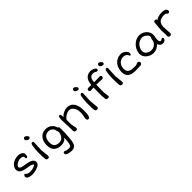

<svg xmlns="http://www.w3.org/2000/svg" viewBox="394 -2542 4609 4609"><g transform="rotate(-45 2698.5 -237.5)"><path d="M122.1 -76.7Q122.1 -93.8 141.8 -114.7Q161.6 -135.7 177.2 -118.2Q207.5 -84 230.7 -75.9Q253.9 -67.9 307.1 -67.9Q343.3 -67.9 385.3 -78.6Q427.2 -89.4 453.9 -102.8Q480.5 -116.2 480.5 -124.5Q480.5 -140.1 443.8 -156.2Q407.2 -172.4 354.5 -181.2Q329.6 -184.6 313.2 -186.8Q296.9 -189 272.5 -193.6Q248 -198.2 231.2 -202.6Q214.4 -207 193.4 -214.4Q172.4 -221.7 158.2 -229.7Q144 -237.8 129.2 -249.3Q114.3 -260.7 105.7 -274.2Q97.2 -287.6 91.6 -304.9Q85.9 -322.3 85.9 -342.3Q85.9 -380.9 102.1 -414.8Q118.2 -448.7 145.5 -473.4Q172.9 -498 208.5 -516.1Q244.1 -534.2 283.4 -543.2Q322.8 -552.2 362.3 -552.2Q428.7 -552.2 470.9 -522.2Q513.2 -492.2 513.2 -451.7Q513.2 -441.9 513.2 -438.2Q513.2 -434.6 512.7 -424.1Q512.2 -413.6 511.2 -408.4Q510.3 -403.3 508.5 -394.5Q506.8 -385.7 503.7 -381.1Q500.5 -376.5 496.3 -371.1Q492.2 -365.7 486.1 -363.5Q480 -361.3 472.7 -361.3Q463.9 -361.3 458 -365Q452.1 -368.7 450 -375.7Q447.8 -382.8 447.3 -388.2Q446.8 -393.6 446.8 -401.4Q446.8 -437 422.9 -449.7Q398.9 -462.4 348.1 -462.4Q315.4 -462.4 275.1 -446.8Q234.9 -431.2 204.3 -403.6Q173.8 -376 173.8 -347.7Q173.8 -338.4 177.5 -330.6Q181.2 -322.8 189.5 -316.4Q197.8 -310.1 205.8 -304.9Q213.9 -299.8 229.2 -295.4Q244.6 -291 255.1 -288.1Q265.6 -285.2 285.6 -281.5Q305.7 -277.8 316.7 -276.1Q327.6 -274.4 349.6 -271Q386.7 -265.1 414.3 -259Q441.9 -252.9 472.9 -241.2Q503.9 -229.5 523.7 -215.1Q543.5 -200.7 556.4 -177.7Q569.3 -154.8 569.3 -126Q569.3 -96.2 547.9 -71Q526.4 -45.9 494.4 -30Q462.4 -14.2 423.8 -3.2Q385.3 7.8 352.3 12.5Q319.3 17.1 294.4 17.1Q267.1 17.1 241.7 13.9Q216.3 10.7 187 1.7Q157.7 -7.3 139.9 -27.3Q122.1 -47.4 122.1 -76.7Z M835.4 -640.6Q822.3 -640.6 802 -647.5Q781.7 -654.3 763.2 -670.9Q744.6 -687.5 744.6 -708Q744.6 -726.1 758.1 -741.9Q771.5 -757.8 792 -757.8Q812.5 -757.8 842.8 -731Q873 -704.1 873 -679.2Q873 -669.4 862.8 -655Q852.5 -640.6 835.4 -640.6ZM767.6 -34.7Q760.3 -65.4 760.3 -271Q760.3 -372.6 783.2 -491.7Q784.7 -504.4 797.1 -521Q809.6 -537.6 827.1 -537.6Q847.2 -537.6 854.5 -525.1Q861.8 -512.7 861.8 -490.7Q861.8 -456.1 856 -370.8Q850.1 -285.6 850.1 -252.4Q850.1 -223.6 860.6 -145.5Q871.1 -67.4 871.1 -37.1Q871.1 -14.2 859.4 -0.7Q847.7 12.7 831.5 12.7Q802.2 12.7 787.6 2.2Q772.9 -8.3 767.6 -34.7Z M1024.4 -238.8Q1024.4 -295.4 1039.8 -346.9Q1055.2 -398.4 1084.7 -440.4Q1114.3 -482.4 1162.8 -507.3Q1211.4 -532.2 1272.9 -532.2Q1360.4 -532.2 1418.2 -491.5Q1476.1 -450.7 1499 -390.6Q1501 -385.7 1502.9 -380.1Q1504.9 -374.5 1505.9 -371.3Q1506.8 -368.2 1508.1 -365Q1509.3 -361.8 1510.5 -360.1Q1511.7 -358.4 1512.7 -357.9Q1528.3 -347.7 1537.6 -333.5Q1546.9 -319.3 1546.9 -306.2L1546.4 -130.9Q1537.6 0 1534.7 31.7Q1525.4 126 1514.6 164.6Q1490.2 250 1423.8 273.4Q1396.5 282.7 1360.8 282.7Q1343.3 282.7 1316.9 279.3Q1290.5 275.9 1258.3 268.6Q1226.1 261.2 1203.6 245.4Q1181.2 229.5 1181.2 209Q1181.2 187 1189.7 175.3Q1198.2 163.6 1223.1 163.6Q1231 163.6 1246.3 171.9Q1261.7 180.2 1265.6 181.6Q1295.9 193.8 1365.2 193.8Q1433.6 193.8 1442.9 49.3Q1443.4 37.6 1447.5 -4.9Q1451.7 -47.4 1452.6 -67.9Q1387.7 12.7 1277.8 12.7Q1154.8 12.7 1089.6 -50.5Q1024.4 -113.8 1024.4 -238.8ZM1118.2 -237.8Q1118.2 -189 1131.1 -154.8Q1144 -120.6 1168.5 -102.3Q1192.9 -84 1222.2 -76.2Q1251.5 -68.4 1289.6 -68.4Q1327.6 -68.4 1359.4 -85.9Q1391.1 -103.5 1410.6 -131.3Q1430.2 -159.2 1441.7 -189.2Q1453.1 -219.2 1456.1 -249Q1458 -269 1447.8 -293Q1435.1 -321.3 1435.1 -335.9Q1435.1 -370.1 1391.4 -408.9Q1347.7 -447.8 1291.5 -447.8Q1252.4 -447.8 1221.9 -436Q1191.4 -424.3 1172.4 -404.8Q1153.3 -385.3 1140.9 -357.7Q1128.4 -330.1 1123.3 -300.8Q1118.2 -271.5 1118.2 -237.8Z M1716.3 -43.9Q1716.3 -46.9 1716.8 -64Q1717.3 -81.1 1717.3 -97.2Q1717.3 -137.7 1711.4 -243.7Q1705.6 -349.6 1705.6 -412.6Q1705.6 -533.7 1748 -533.7Q1762.7 -533.7 1771.7 -525.1Q1780.8 -516.6 1784.4 -498.8Q1788.1 -481 1789.1 -466.8Q1790 -452.6 1790 -428.2Q1822.8 -476.1 1887.7 -506.8Q1952.6 -537.6 2007.8 -537.6Q2047.4 -537.6 2081.1 -527.1Q2114.7 -516.6 2138.9 -498.8Q2163.1 -481 2182.4 -455.8Q2201.7 -430.7 2213.6 -402.8Q2225.6 -375 2233.6 -343Q2241.7 -311 2244.9 -281.2Q2248 -251.5 2248 -220.7V-137.7Q2248 -70.8 2231.2 -22.2Q2214.4 26.4 2186.5 26.4Q2173.8 26.4 2166 24.9Q2158.2 23.4 2150.4 18.1Q2142.6 12.7 2138.9 0.2Q2135.3 -12.2 2135.3 -31.7Q2135.3 -57.1 2147.7 -113.3Q2160.2 -169.4 2160.2 -196.8Q2160.2 -251.5 2152.8 -293.5Q2145.5 -335.4 2123.5 -369.6Q2110.4 -390.6 2102.5 -401.1Q2094.7 -411.6 2078.9 -425.8Q2063 -439.9 2041.3 -446.3Q2019.5 -452.6 1990.2 -452.6Q1945.3 -452.6 1886.2 -418.2Q1827.1 -383.8 1795.4 -332V-207Q1795.4 -174.3 1806.6 -115.7Q1808.6 -106 1812.5 -90.3Q1816.4 -74.7 1818.8 -63.2Q1821.3 -51.8 1821.3 -42Q1821.3 -31.2 1820.8 -24.4Q1820.3 -17.6 1817.9 -9.5Q1815.4 -1.5 1811 2.9Q1806.6 7.3 1798.3 10.5Q1790 13.7 1777.8 13.7Q1765.6 13.7 1756.6 12Q1747.6 10.3 1737.5 4.6Q1727.5 -1 1721.9 -13.2Q1716.3 -25.4 1716.3 -43.9Z M2499.5 -640.6Q2486.3 -640.6 2466.1 -647.5Q2445.8 -654.3 2427.2 -670.9Q2408.7 -687.5 2408.7 -708Q2408.7 -726.1 2422.1 -741.9Q2435.5 -757.8 2456.1 -757.8Q2476.6 -757.8 2506.8 -731Q2537.1 -704.1 2537.1 -679.2Q2537.1 -669.4 2526.9 -655Q2516.6 -640.6 2499.5 -640.6ZM2431.6 -34.7Q2424.3 -65.4 2424.3 -271Q2424.3 -372.6 2447.3 -491.7Q2448.7 -504.4 2461.2 -521Q2473.6 -537.6 2491.2 -537.6Q2511.2 -537.6 2518.6 -525.1Q2525.9 -512.7 2525.9 -490.7Q2525.9 -456.1 2520 -370.8Q2514.2 -285.6 2514.2 -252.4Q2514.2 -223.6 2524.7 -145.5Q2535.2 -67.4 2535.2 -37.1Q2535.2 -14.2 2523.4 -0.7Q2511.7 12.7 2495.6 12.7Q2466.3 12.7 2451.7 2.2Q2437 -8.3 2431.6 -34.7Z M2807.1 -50.8Q2807.1 -52.2 2802.2 -92.3Q2797.4 -132.3 2797.4 -159.2Q2797.4 -168.5 2798.8 -262.9Q2800.3 -357.4 2800.3 -422.9H2795.9L2704.6 -417.5Q2686 -417.5 2672.9 -430.9Q2659.7 -444.3 2659.7 -460.4Q2659.7 -479.5 2672.6 -493.4Q2685.5 -507.3 2704.6 -507.3L2799.3 -505.4Q2800.3 -505.4 2801.8 -505.1Q2803.2 -504.9 2804.2 -504.9Q2815.4 -574.7 2820.3 -592.3Q2841.3 -672.9 2895.8 -715.1Q2950.2 -757.3 3032.2 -757.3Q3045.4 -757.3 3068.4 -751.5Q3091.3 -745.6 3115.5 -735.8Q3139.6 -726.1 3157 -710.7Q3174.3 -695.3 3174.3 -678.7Q3174.3 -635.7 3147.9 -635.7Q3131.8 -635.7 3118.4 -641.6Q3105 -647.5 3096.2 -654.8Q3087.4 -662.1 3071 -668Q3054.7 -673.8 3033.7 -673.8Q3002 -673.8 2978.5 -664.3Q2955.1 -654.8 2940.9 -639.9Q2926.8 -625 2917.7 -601.3Q2908.7 -577.6 2904.8 -555.4Q2900.9 -533.2 2898.9 -503.4H2999Q3031.2 -503.4 3056.6 -505.4H3057.6Q3073.2 -507.3 3095.2 -507.3Q3111.3 -507.3 3123 -498Q3134.8 -488.8 3134.8 -465.8Q3134.8 -449.7 3129.2 -439Q3123.5 -428.2 3113.3 -424.1Q3103 -419.9 3095.5 -418.7Q3087.9 -417.5 3077.6 -417.5Q3074.7 -417.5 3025.4 -420.9Q2976.1 -424.3 2917 -424.3Q2915.5 -424.3 2909.4 -424.8Q2903.3 -425.3 2895 -425.8Q2893.1 -360.8 2893.1 -260.7Q2893.1 -246.1 2892.1 -218.3Q2891.1 -190.4 2891.1 -177.2Q2891.1 -153.3 2908.2 -44.9Q2916 4.9 2874.5 4.9Q2835 4.9 2821 -6.8Q2807.1 -18.6 2807.1 -50.8Z M3349.1 -640.6Q3335.9 -640.6 3315.7 -647.5Q3295.4 -654.3 3276.9 -670.9Q3258.3 -687.5 3258.3 -708Q3258.3 -726.1 3271.7 -741.9Q3285.2 -757.8 3305.7 -757.8Q3326.2 -757.8 3356.4 -731Q3386.7 -704.1 3386.7 -679.2Q3386.7 -669.4 3376.5 -655Q3366.2 -640.6 3349.1 -640.6ZM3281.2 -34.7Q3273.9 -65.4 3273.9 -271Q3273.9 -372.6 3296.9 -491.7Q3298.3 -504.4 3310.8 -521Q3323.2 -537.6 3340.8 -537.6Q3360.8 -537.6 3368.2 -525.1Q3375.5 -512.7 3375.5 -490.7Q3375.5 -456.1 3369.6 -370.8Q3363.8 -285.6 3363.8 -252.4Q3363.8 -223.6 3374.3 -145.5Q3384.8 -67.4 3384.8 -37.1Q3384.8 -14.2 3373 -0.7Q3361.3 12.7 3345.2 12.7Q3315.9 12.7 3301.3 2.2Q3286.6 -8.3 3281.2 -34.7Z M3538.1 -205.1Q3538.1 -272.9 3558.1 -332Q3578.1 -391.1 3615.2 -435.8Q3652.3 -480.5 3710 -506.3Q3767.6 -532.2 3838.4 -532.2Q3859.4 -532.2 3887.2 -521Q3915 -509.8 3940.9 -491.2Q3966.8 -472.7 3984.6 -445.3Q4002.4 -418 4002.4 -389.2Q4002.4 -381.3 3999.3 -370.8Q3996.1 -360.4 3989.7 -352.3Q3983.4 -344.2 3975.8 -341.3Q3968.3 -338.4 3958 -348.6Q3947.8 -358.9 3938 -382.8Q3925.3 -412.1 3892.1 -427Q3858.9 -441.9 3819.3 -441.9Q3776.4 -441.9 3739.7 -423.8Q3703.1 -405.8 3679 -376.2Q3654.8 -346.7 3641.4 -309.3Q3627.9 -272 3627.9 -232.9Q3627.9 -186.5 3641.6 -155.5Q3655.3 -124.5 3682.9 -107.9Q3710.4 -91.3 3744.1 -84.7Q3777.8 -78.1 3825.7 -78.1Q3834 -78.1 3850.6 -77.4Q3867.2 -76.7 3876.2 -76.9Q3885.3 -77.1 3899.2 -79.3Q3913.1 -81.5 3925.3 -86.4L3945.3 -95.7Q3969.2 -105 3973.1 -105Q3981.4 -105 3992.7 -100.1Q4003.9 -95.2 4014.6 -81.1Q4025.4 -66.9 4025.4 -47.4Q4025.4 -31.7 4006.1 -15.4Q3986.8 1 3971.2 1H3932.6Q3910.2 1 3866 3.9Q3821.8 6.8 3798.3 6.8Q3754.4 6.8 3717.5 0.7Q3680.7 -5.4 3646.7 -20.5Q3612.8 -35.6 3589.4 -59.3Q3565.9 -83 3552 -120.1Q3538.1 -157.2 3538.1 -205.1Z M4149.9 -208Q4149.9 -290.5 4192.4 -364.3Q4233.4 -439 4306.6 -487.3Q4379.9 -535.6 4465.3 -535.6Q4514.2 -535.6 4560.3 -515.9Q4606.4 -496.1 4639.2 -464.8Q4671.9 -433.6 4691.7 -393.6Q4711.4 -353.5 4711.4 -313.5Q4711.4 -276.4 4702.1 -234.9Q4693.4 -178.7 4693.4 -150.4Q4693.4 -107.4 4705.8 -89.6Q4718.3 -71.8 4742.2 -71.8Q4748 -71.8 4757.1 -77.1Q4766.1 -82.5 4768.6 -85.4Q4773.9 -90.8 4775.9 -92.5Q4777.8 -94.2 4782.7 -96.7Q4787.6 -99.1 4793 -99.1Q4828.6 -99.1 4828.6 -63.5Q4828.6 -38.1 4800.5 -14.9Q4772.5 8.3 4732.4 8.3Q4689.9 8.3 4659.2 -15.6Q4628.4 -39.6 4615.2 -82Q4573.2 -38.1 4522.5 -12.7Q4471.7 12.7 4401.4 12.7Q4366.7 12.7 4330.6 1.7Q4294.4 -9.3 4262.5 -29.8Q4230.5 -50.3 4205.1 -76.9Q4179.7 -103.5 4164.8 -137.9Q4149.9 -172.4 4149.9 -208ZM4241.2 -209Q4241.2 -170.4 4269 -137.9Q4296.9 -105.5 4337.6 -88.6Q4378.4 -71.8 4420.4 -71.8Q4473.1 -71.8 4516.8 -98.4Q4560.5 -125 4583.7 -164.6Q4606.9 -204.1 4606.9 -245.1Q4606.9 -251.5 4608.2 -257.6Q4609.4 -263.7 4612.3 -270Q4615.2 -276.4 4616.9 -280Q4618.7 -283.7 4623.3 -290.8Q4627.9 -297.9 4628.9 -299.8Q4630.9 -302.7 4631.1 -310.1Q4631.3 -317.4 4630.6 -326.2Q4629.9 -335 4629.9 -335.4Q4629.9 -356 4603.5 -383.5Q4577.1 -411.1 4541 -430.9Q4504.9 -450.7 4479 -450.7Q4425.8 -450.7 4379.6 -428.5Q4333.5 -406.2 4304 -371.1Q4274.4 -335.9 4257.8 -293.5Q4241.2 -251 4241.2 -209Z M4923.3 -63Q4923.3 -71.3 4924.8 -89.4Q4926.3 -107.4 4926.3 -115.7Q4926.3 -145.5 4923.3 -177.7Q4918 -231 4922.4 -281.7L4938.5 -474.6Q4940.4 -500 4951.2 -512.9Q4961.9 -525.9 4986.3 -525.9Q5005.9 -525.9 5017.6 -513.9Q5029.3 -502 5032.7 -485.8Q5070.8 -514.6 5122.8 -528.6Q5174.8 -542.5 5227.5 -542.5Q5247.1 -542.5 5264.6 -541Q5282.2 -539.6 5304.4 -534.2Q5326.7 -528.8 5342.3 -520.3Q5357.9 -511.7 5368.9 -495.6Q5379.9 -479.5 5379.9 -458Q5379.9 -438 5367.4 -425.5Q5355 -413.1 5334.5 -413.1Q5324.7 -413.1 5316.7 -416.7Q5308.6 -420.4 5304.4 -424.6Q5300.3 -428.7 5294.4 -436Q5288.1 -442.9 5283.9 -446.3Q5279.8 -449.7 5265.4 -453.9Q5251 -458 5229.5 -458Q5118.2 -458 5066.7 -410.2Q5015.1 -362.3 5015.1 -255.9Q5015.1 -217.8 5022.9 -108.4Q5022.9 -105 5025.4 -80.6Q5027.8 -56.2 5027.8 -43.9Q5027.8 -30.8 5015.6 -14.2Q5003.4 2.4 4980.5 2.4Q4947.8 2.4 4935.5 -12.7Q4923.3 -27.8 4923.3 -63Z"/></g></svg>

Font: Short Stack
Style: Regular
Weight: 400
Designer: James Grieshaber
Foundry: James Grieshaber
Version: Version 1.002